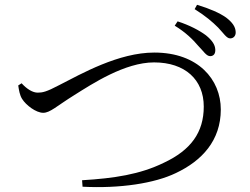

<svg xmlns="http://www.w3.org/2000/svg" viewBox="-20 -814 1040 800"><path d="M857 -580C871 -581 878 -591 877 -608C876 -627 865 -645 838 -667C811 -687 770 -709 720 -725L708 -707C754 -679 784 -649 806 -623C828 -601 840 -579 857 -580ZM939 -654C954 -654 963 -666 962 -681C961 -703 948 -721 922 -741C895 -760 854 -778 801 -794L791 -776C837 -747 865 -723 889 -699C912 -675 924 -654 939 -654ZM56 -458C59 -438 62 -418 72 -402C88 -376 130 -344 160 -344C189 -344 216 -372 290 -418C365 -465 500 -554 622 -554C751 -554 829 -482 829 -370C829 -263 776 -189 663 -136C563 -87 455 -71 322 -63L324 -36C480 -28 624 -50 713 -93C821 -144 900 -228 900 -358C900 -482 806 -595 623 -595C474 -595 320 -507 226 -459C173 -431 157 -428 137 -428C116 -428 92 -443 70 -467Z"/></svg>

Font: Noto Serif CJK JP
Style: Regular
Weight: 400
Designer: Ryoko NISHIZUKA 西塚涼子 (kana & ideographs); Frank Grießhammer (Latin, Greek & Cyrillic); Wenlong ZHANG 张文龙 (bopomofo); San
Foundry: Adobe Systems Incorporated
Version: Version 1.000;PS 1;hotconv 16.6.53;makeotf.lib2.5.65590